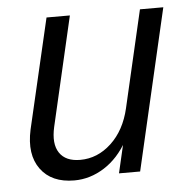

<svg xmlns="http://www.w3.org/2000/svg" viewBox="-43 -553 596 606"><g transform="rotate(-5 254.5 -250.0)"><path d="M169 10Q97 10 62.5 -37Q28 -84 45 -162L126 -510H200L120 -164Q108 -111 127.5 -82Q147 -53 193 -53Q248 -53 291.5 -93.5Q335 -134 351 -203L339 -101Q309 -47 264 -18.5Q219 10 169 10ZM311 0 336 -108H329L422 -510H496L378 0Z"/></g></svg>

Font: Instrument Sans SemiCondensed
Style: Italic
Weight: 400
Width: 4
Italic angle: -13°
Designer: Rodrigo Fuenzalida
Foundry: fragTYPE
Version: Version 1.000;gftools[0.9.28]